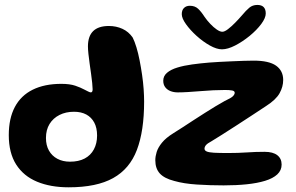

<svg xmlns="http://www.w3.org/2000/svg" viewBox="-20 -750 1230 798"><path d="M265.5 28.5Q190 28.5 134 5.2Q78 -18 47.2 -66.2Q16.5 -114.5 16.5 -188.5Q16.5 -258 41.8 -305.5Q67 -353 116 -377.2Q165 -401.5 235 -401.5Q270 -401.5 292.8 -393.8Q315.5 -386 330 -378Q339 -373.5 346.2 -369.8Q353.5 -366 357.5 -366Q365 -366 365 -379Q365 -388 363.2 -405.2Q361.5 -422.5 358.5 -443.5Q355.5 -464.5 352.5 -486Q349.5 -507.5 347.5 -526.2Q345.5 -545 345.5 -557Q345.5 -642 432.5 -642Q463 -642 488.8 -630.2Q514.5 -618.5 531.5 -594Q539.5 -578 547 -553.5Q554.5 -529 560.2 -499.5Q566 -470 570.5 -439.2Q575 -408.5 577 -379.8Q579 -351 579 -328Q579 -206 549 -127Q519 -48 450.2 -9.8Q381.5 28.5 265.5 28.5ZM271 -78Q307 -78 332 -91.2Q357 -104.5 370.2 -129.2Q383.5 -154 383.5 -186.5Q383.5 -218.5 371.8 -240.5Q360 -262.5 338.8 -274Q317.5 -285.5 287.5 -285.5Q253.5 -285.5 227.2 -272.2Q201 -259 186 -234.8Q171 -210.5 171 -176.5Q171 -146 183.5 -124Q196 -102 218.5 -90Q241 -78 271 -78ZM909.5 20.5Q853.5 20.5 798.8 17Q744 13.5 704 2Q663 -8.5 644.2 -29Q625.5 -49.5 625.5 -84Q625.5 -100 631.2 -118.5Q637 -137 653.2 -157Q669.5 -177 700 -196Q717.5 -206.5 739 -220.8Q760.5 -235 784.5 -250.5Q808.5 -266 832 -281Q855.5 -296 876.8 -308.8Q898 -321.5 913.5 -330Q941.5 -343 948.5 -350.5Q955.5 -358 955.5 -364.5Q955.5 -372 944.5 -374Q933.5 -376 915.5 -376Q893 -376 866.5 -374.8Q840 -373.5 813 -371.2Q786 -369 761.8 -367.5Q737.5 -366 719 -366Q702 -366 688.2 -371.5Q674.5 -377 666.5 -387.8Q658.5 -398.5 658.5 -414.5Q658.5 -434 674.2 -447.5Q690 -461 717 -469.2Q744 -477.5 778.5 -482.2Q813 -487 850 -490Q868.5 -491.5 892.8 -492.8Q917 -494 943 -495.2Q969 -496.5 992.8 -497.2Q1016.5 -498 1034 -498Q1098 -498 1127.5 -477Q1157 -456 1157 -417.5Q1157 -389.5 1142 -362.5Q1127 -335.5 1085.5 -309Q1058.5 -291 1026 -269.8Q993.5 -248.5 961.5 -227.8Q929.5 -207 902.5 -190Q875.5 -173 859 -163Q842 -154 836 -146.8Q830 -139.5 830 -132Q830 -124.5 839 -120.5Q848 -116.5 869.2 -115.2Q890.5 -114 927.5 -114Q969.5 -114 1006 -116.5Q1042.5 -119 1079.5 -119Q1114.5 -119 1132.5 -105Q1150.5 -91 1150.5 -66Q1150.5 -42 1132.5 -25.2Q1114.5 -8.5 1081.8 1.5Q1049 11.5 1005.2 16Q961.5 20.5 909.5 20.5ZM902.5 -545Q880.5 -545 852 -561Q823.5 -577 797 -601Q770.5 -625 753 -649.5Q735.5 -674 735.5 -691Q735.5 -708 744.8 -717Q754 -726 769 -726Q790 -726 803.2 -713.8Q816.5 -701.5 830.5 -679.5Q840.5 -665 854 -650.8Q867.5 -636.5 881 -627.2Q894.5 -618 904 -618Q913.5 -618 927.5 -628.8Q941.5 -639.5 957 -655.2Q972.5 -671 985 -685.5Q1002.5 -706.5 1016.2 -718Q1030 -729.5 1049.5 -729.5Q1084.5 -729.5 1084.5 -694Q1084.5 -675.5 1065.8 -650.2Q1047 -625 1017.8 -601Q988.5 -577 957.5 -561Q926.5 -545 902.5 -545Z"/></svg>

Font: Gluten SemiBold
Style: Regular
Weight: 600
Designer: Tyler Finck
Foundry: Etcetera Type Company
Version: Version 1.300